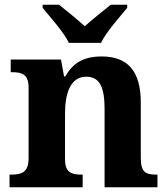

<svg xmlns="http://www.w3.org/2000/svg" viewBox="-20 -786 707 806"><path d="M269 -606H404C425 -651 483 -715 514 -753V-766H445C417 -744 366 -703 336 -676C306 -703 256 -744 228 -766H159V-753C190 -715 248 -651 269 -606ZM20 0H327V-53H323C279 -53 253 -62 253 -118V-309C253 -391 274 -464 342 -464C401 -464 419 -415 419 -329V0H641V-53H637C592 -53 571 -62 571 -124V-356C571 -491 513 -549 407 -549C329 -549 285 -520 254 -465H249L236 -536H25V-483H29C73 -483 100 -474 100 -418V-122C100 -62 71 -53 26 -53H20Z"/></svg>

Font: Noto Serif Georgian Bold
Style: Regular
Weight: 700
Designer: Monotype Design Team, Akaki Razmadze
Foundry: Google LLC
Version: Version 2.003